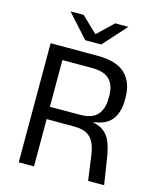

<svg xmlns="http://www.w3.org/2000/svg" viewBox="-121 -910 818 995"><g transform="rotate(15 287.5 -412.5)"><path d="M447.8 0 429.8 -131.1Q424.9 -168.1 413 -195.4Q401.2 -222.6 376.2 -238Q351.3 -253.5 306.2 -253.5L132.4 -253.9V-319.6L318.2 -320.1Q383.7 -320.1 411.6 -352.2Q439.6 -384.3 439.6 -439.8V-455Q439.6 -509.9 411 -540.2Q382.3 -570.5 315.9 -570.5H130.2V-639H327.1Q429.8 -639 476.6 -593.8Q523.4 -548.5 523.4 -468.9V-451.9Q523.4 -389.7 494 -349.8Q464.6 -309.9 396.1 -301.5L395.8 -291.5L360.6 -304Q415.9 -300.1 446.1 -279.8Q476.3 -259.5 490.3 -224.5Q504.4 -189.4 511.9 -140.3L533.7 0ZM75.6 0V-639H157.1V-297.3L157.5 -266.1V0ZM244.6 -700.4 133.6 -823.8V-825.1H202.9L285.7 -745.7H289.5L372.3 -825.1H441.6V-823.8L330.6 -700.4Z"/></g></svg>

Font: Anek Latin Medium
Style: Regular
Weight: 500
Designer: Yesha Goshar
Foundry: Ek Type
Version: Version 1.003